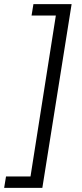

<svg xmlns="http://www.w3.org/2000/svg" viewBox="-72 -725 394 925"><path d="M-52 180 -43 125H75L197 -650H80L89 -705H273L132 180Z"/></svg>

Font: Nunito Sans 7pt SemiCondensed Light
Style: Italic
Weight: 300
Width: 4
Italic angle: -9°
Designer: Vernon Adams
Foundry: Vernon Adams
Version: Version 3.101;gftools[0.9.27]